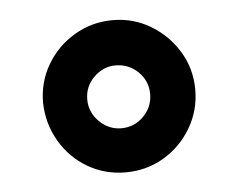

<svg xmlns="http://www.w3.org/2000/svg" viewBox="-34 -739 468 377"><g transform="rotate(-5 200.0 -550.0)"><path d="M200 -400Q159 -400 125 -420Q91 -440 71 -474.5Q51 -509 50 -550Q50 -591 70 -625Q90 -659 124.5 -679.5Q159 -700 200 -700Q241 -700 275 -679.5Q309 -659 329.5 -625Q350 -591 350 -550Q350 -509 329.5 -474.5Q309 -440 275 -420Q241 -400 200 -400ZM199 -487Q225 -487 243 -505.5Q261 -524 261 -549Q261 -575 242.5 -593Q224 -611 198 -611Q174 -611 155.5 -593Q137 -575 137 -549Q137 -524 155.5 -505.5Q174 -487 199 -487Z"/></g></svg>

Font: Archivo SemiCondensed Black
Style: Regular
Weight: 900
Width: 4
Designer: Hector Gatti
Foundry: Omnibus-Type
Version: Version 2.001